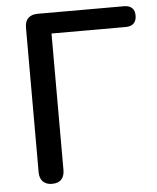

<svg xmlns="http://www.w3.org/2000/svg" viewBox="-52 -749 653 801"><g transform="rotate(-5 275.0 -349.0)"><path d="M134 7Q109 7 95.5 -7Q82 -21 82 -46V-652Q82 -678 96 -691.5Q110 -705 136 -705H497Q519 -705 530.5 -694Q542 -683 542 -662Q542 -641 530.5 -629.5Q519 -618 497 -618H186V-46Q186 -21 173 -7Q160 7 134 7Z"/></g></svg>

Font: Nunito SemiBold
Style: Regular
Weight: 600
Designer: Vernon Adams
Foundry: Vernon Adams
Version: Version 3.602